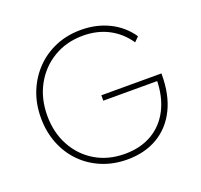

<svg xmlns="http://www.w3.org/2000/svg" viewBox="-121 -824 1017 970"><g transform="rotate(-20 387.0 -339.0)"><path d="M406 9Q332 9 269.5 -17Q207 -43 161.5 -89.5Q116 -136 91 -199.5Q66 -263 66 -338Q66 -413 91.5 -476.5Q117 -540 163 -587.5Q209 -635 271 -661Q333 -687 407 -687Q490 -687 558 -653.5Q626 -620 668 -558L644 -534Q604 -593 543.5 -624.5Q483 -656 407 -656Q318 -656 248.5 -614.5Q179 -573 139.5 -501Q100 -429 100 -337Q100 -246 139 -174.5Q178 -103 246.5 -62.5Q315 -22 404 -22Q488 -22 550 -58Q612 -94 646.5 -161.5Q681 -229 682 -322L694 -312H392V-341H715V-335Q715 -227 677 -150Q639 -73 569.5 -32Q500 9 406 9Z"/></g></svg>

Font: Outfit Thin
Style: Regular
Weight: 100
Designer: Rodrigo Fuenzalida
Foundry: fragTYPE
Version: Version 1.000